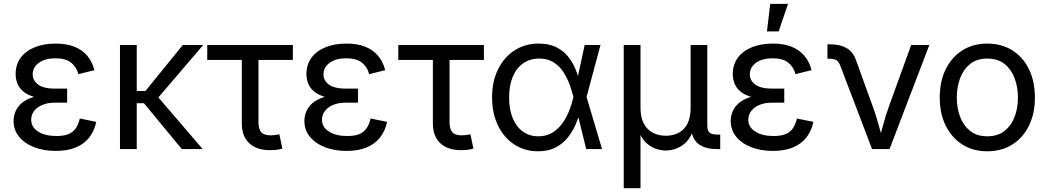

<svg xmlns="http://www.w3.org/2000/svg" viewBox="-20 -777 5464 1001"><path d="M271 9.8Q208 9.8 158.2 -9.5Q108.4 -28.8 79.6 -64Q50.8 -99.1 50.8 -146.5Q50.8 -170.4 60.3 -194.6Q69.8 -218.8 92.5 -239Q115.2 -259.3 155.3 -271.5Q195.3 -283.7 256.3 -283.7H330.1V-241.7H266.1Q228 -241.7 200.4 -230Q172.9 -218.3 157.7 -198.2Q142.6 -178.2 142.6 -152.3Q142.6 -114.7 178.5 -91.3Q214.4 -67.9 274.4 -67.9Q313.5 -67.9 337.6 -78.1Q361.8 -88.4 375.5 -108.9Q389.2 -129.4 396 -159.2L481.9 -141.6Q472.2 -94.7 445.6 -60.5Q418.9 -26.4 375.2 -8.3Q331.5 9.8 271 9.8ZM257.3 -260.3Q197.3 -260.3 158.9 -271.5Q120.6 -282.7 99.4 -301.8Q78.1 -320.8 69.8 -344Q61.5 -367.2 61.5 -390.6Q61.5 -440.4 87.9 -476.1Q114.3 -511.7 161.4 -530.8Q208.5 -549.8 270 -549.8Q327.6 -549.8 368.7 -533.2Q409.7 -516.6 435.3 -485.8Q460.9 -455.1 472.2 -411.1L388.7 -390.6Q378.4 -428.7 350.1 -450.9Q321.8 -473.1 269.5 -473.1Q215.3 -473.1 182.9 -449.7Q150.4 -426.3 150.4 -389.2Q150.4 -356.4 179.4 -335.7Q208.5 -314.9 266.6 -314.9H330.1V-260.3Z M692.9 -542.5V0H605.5V-542.5ZM1039.6 -542.5 779.8 -238.8H659.7V-302.7H738.3L933.1 -542.5ZM927.7 0 728.5 -241.2 775.4 -304.2 1036.6 0Z M1388.2 5.9Q1317.9 5.9 1279.3 -30.5Q1240.7 -66.9 1240.7 -132.8V-464.4H1060.5V-542.5H1506.8V-464.4H1327.6V-139.6Q1327.6 -104 1342.3 -87.6Q1356.9 -71.3 1391.1 -71.3Q1400.4 -71.3 1413.1 -73Q1425.8 -74.7 1436.5 -76.7L1452.1 -2.4Q1439.9 1.5 1423.1 3.7Q1406.2 5.9 1388.2 5.9Z M1787.1 9.8Q1724.1 9.8 1674.3 -9.5Q1624.5 -28.8 1595.7 -64Q1566.9 -99.1 1566.9 -146.5Q1566.9 -170.4 1576.4 -194.6Q1585.9 -218.8 1608.6 -239Q1631.3 -259.3 1671.4 -271.5Q1711.4 -283.7 1772.5 -283.7H1846.2V-241.7H1782.2Q1744.1 -241.7 1716.6 -230Q1689 -218.3 1673.8 -198.2Q1658.7 -178.2 1658.7 -152.3Q1658.7 -114.7 1694.6 -91.3Q1730.5 -67.9 1790.5 -67.9Q1829.6 -67.9 1853.8 -78.1Q1877.9 -88.4 1891.6 -108.9Q1905.3 -129.4 1912.1 -159.2L1998 -141.6Q1988.3 -94.7 1961.7 -60.5Q1935.1 -26.4 1891.4 -8.3Q1847.7 9.8 1787.1 9.8ZM1773.4 -260.3Q1713.4 -260.3 1675 -271.5Q1636.7 -282.7 1615.5 -301.8Q1594.2 -320.8 1585.9 -344Q1577.6 -367.2 1577.6 -390.6Q1577.6 -440.4 1604 -476.1Q1630.4 -511.7 1677.5 -530.8Q1724.6 -549.8 1786.1 -549.8Q1843.8 -549.8 1884.8 -533.2Q1925.8 -516.6 1951.4 -485.8Q1977.1 -455.1 1988.3 -411.1L1904.8 -390.6Q1894.5 -428.7 1866.2 -450.9Q1837.9 -473.1 1785.6 -473.1Q1731.4 -473.1 1699 -449.7Q1666.5 -426.3 1666.5 -389.2Q1666.5 -356.4 1695.6 -335.7Q1724.6 -314.9 1782.7 -314.9H1846.2V-260.3Z M2384.3 5.9Q2314 5.9 2275.4 -30.5Q2236.8 -66.9 2236.8 -132.8V-464.4H2056.6V-542.5H2502.9V-464.4H2323.7V-139.6Q2323.7 -104 2338.4 -87.6Q2353 -71.3 2387.2 -71.3Q2396.5 -71.3 2409.2 -73Q2421.9 -74.7 2432.6 -76.7L2448.2 -2.4Q2436 1.5 2419.2 3.7Q2402.3 5.9 2384.3 5.9Z M2785.2 11.7Q2714.8 11.7 2660.6 -24.2Q2606.4 -60.1 2575.9 -123.5Q2545.4 -187 2545.4 -269Q2545.4 -352.1 2576.4 -415.3Q2607.4 -478.5 2662.4 -514.2Q2717.3 -549.8 2788.6 -549.8Q2841.8 -549.8 2879.4 -531.2Q2917 -512.7 2941.7 -482.2Q2966.3 -451.7 2980.7 -415.8Q2995.1 -379.9 3002 -345.7H3033.7L3037.6 -272.9L3118.7 0H3036.1L2969.2 -272.9Q2961.9 -301.3 2950 -335.2Q2938 -369.1 2918 -400.4Q2897.9 -431.6 2866.9 -451.7Q2835.9 -471.7 2791 -471.7Q2743.2 -471.7 2707.8 -447Q2672.4 -422.4 2653.3 -377Q2634.3 -331.5 2634.3 -268.6Q2634.3 -207 2652.8 -161.6Q2671.4 -116.2 2705.6 -91.3Q2739.7 -66.4 2786.6 -66.4Q2830.6 -66.4 2862.3 -86.9Q2894 -107.4 2915.5 -139.4Q2937 -171.4 2950 -206.1Q2962.9 -240.7 2969.2 -270L3028.3 -542.5H3110.8L3037.6 -270L3033.7 -199.2H3005.9Q2997.1 -165.5 2981.4 -128.9Q2965.8 -92.3 2940.4 -60.3Q2915 -28.3 2877 -8.3Q2838.9 11.7 2785.2 11.7Z M3231.9 204.1V-542.5H3319.3V-214.8Q3319.3 -164.1 3337.2 -131.6Q3355 -99.1 3385 -84.2Q3415 -69.3 3451.7 -69.3Q3488.8 -69.3 3517.8 -84.5Q3546.9 -99.6 3563.7 -131.8Q3580.6 -164.1 3580.6 -214.8V-542.5H3667.5V-123Q3667.5 -96.2 3679.4 -85.7Q3691.4 -75.2 3720.7 -75.2H3734.9V0H3717.3Q3649.4 0 3616 -31.2Q3582.5 -62.5 3582.5 -122.6V-171.9H3602.5Q3602.5 -117.7 3587.6 -82.8Q3572.8 -47.9 3549.1 -28.1Q3525.4 -8.3 3499.3 -0.2Q3473.1 7.8 3451.2 7.8Q3429.2 7.8 3403.1 -0.2Q3377 -8.3 3353.5 -28.1Q3330.1 -47.9 3314.9 -82.8Q3299.8 -117.7 3299.8 -171.9H3319.3V204.1Z M4009.8 9.8Q3946.8 9.8 3897 -9.5Q3847.2 -28.8 3818.4 -64Q3789.6 -99.1 3789.6 -146.5Q3789.6 -170.4 3799.1 -194.6Q3808.6 -218.8 3831.3 -239Q3854 -259.3 3894 -271.5Q3934.1 -283.7 3995.1 -283.7H4068.8V-241.7H4004.9Q3966.8 -241.7 3939.2 -230Q3911.6 -218.3 3896.5 -198.2Q3881.3 -178.2 3881.3 -152.3Q3881.3 -114.7 3917.2 -91.3Q3953.1 -67.9 4013.2 -67.9Q4052.2 -67.9 4076.4 -78.1Q4100.6 -88.4 4114.3 -108.9Q4127.9 -129.4 4134.8 -159.2L4220.7 -141.6Q4210.9 -94.7 4184.3 -60.5Q4157.7 -26.4 4114 -8.3Q4070.3 9.8 4009.8 9.8ZM3996.1 -260.3Q3936 -260.3 3897.7 -271.5Q3859.4 -282.7 3838.1 -301.8Q3816.9 -320.8 3808.6 -344Q3800.3 -367.2 3800.3 -390.6Q3800.3 -440.4 3826.7 -476.1Q3853 -511.7 3900.1 -530.8Q3947.3 -549.8 4008.8 -549.8Q4066.4 -549.8 4107.4 -533.2Q4148.4 -516.6 4174.1 -485.8Q4199.7 -455.1 4210.9 -411.1L4127.4 -390.6Q4117.2 -428.7 4088.9 -450.9Q4060.5 -473.1 4008.3 -473.1Q3954.1 -473.1 3921.6 -449.7Q3889.2 -426.3 3889.2 -389.2Q3889.2 -356.4 3918.2 -335.7Q3947.3 -314.9 4005.4 -314.9H4068.8V-260.3ZM3978.5 -613.3 3995.6 -756.8H4088.4L4039.6 -613.3Z M4526.4 0 4361.3 -433.1Q4353.5 -454.6 4341.1 -462.6Q4328.6 -470.7 4306.2 -470.7H4293.9V-545.9H4308.6Q4359.9 -545.9 4393.3 -526.6Q4426.8 -507.3 4441.9 -465.8L4530.3 -221.7Q4548.3 -172.4 4561.3 -124Q4574.2 -75.7 4587.9 -29.8H4557.1Q4571.3 -75.7 4584 -124.3Q4596.7 -172.9 4614.3 -221.7L4730.5 -542.5H4825.2L4617.7 0Z M5127 11.7Q5053.2 11.7 4997.6 -23.4Q4941.9 -58.6 4910.6 -121.6Q4879.4 -184.6 4879.4 -268.1Q4879.4 -353 4910.6 -416.3Q4941.9 -479.5 4997.6 -514.6Q5053.2 -549.8 5127 -549.8Q5201.7 -549.8 5257.6 -514.6Q5313.5 -479.5 5344.5 -416.3Q5375.5 -353 5375.5 -268.1Q5375.5 -184.6 5344.5 -121.6Q5313.5 -58.6 5257.6 -23.4Q5201.7 11.7 5127 11.7ZM5127 -66.4Q5181.6 -66.4 5217 -94.2Q5252.4 -122.1 5269.8 -168Q5287.1 -213.9 5287.1 -268.1Q5287.1 -322.8 5269.8 -369.1Q5252.4 -415.5 5217 -443.6Q5181.6 -471.7 5127 -471.7Q5073.2 -471.7 5038.1 -443.6Q5002.9 -415.5 4985.6 -369.4Q4968.3 -323.2 4968.3 -268.1Q4968.3 -213.9 4985.6 -168Q5002.9 -122.1 5038.1 -94.2Q5073.2 -66.4 5127 -66.4Z"/></svg>

Font: Inter 16pt
Style: Regular
Weight: 400
Version: Version 4.001;git-66647c0bb